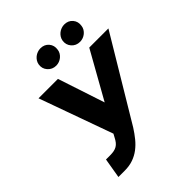

<svg xmlns="http://www.w3.org/2000/svg" viewBox="-259 -1102 1262 1262"><g transform="rotate(-45 372.0 -470.5)"><path d="M274.9 -727.3 382.8 -400.6 566.1 -727.3H744L398.4 -150.9Q376.4 -116.5 352.6 -87.2Q328.8 -57.9 300.2 -36.2Q271.7 -14.6 236.7 -2.3Q201.7 9.9 157.3 9.9H100.1L123.6 -129.3H161.2Q181.8 -129.3 197.3 -132.3Q212.7 -135.3 225 -142.4Q237.2 -149.5 247.2 -161.8Q257.1 -174 266.3 -192.5L278.4 -214.8L94.5 -727.3ZM474.4 -884.2Q476.9 -898.8 484.7 -911Q492.5 -923.3 503.7 -932.2Q514.9 -941.1 528.8 -946Q542.6 -951 556.8 -951Q593.8 -951 615.4 -925.4Q637.1 -899.5 631 -863.6Q629.3 -849.1 621.8 -836.8Q614.3 -824.6 603.3 -815.5Q592.3 -806.5 578.7 -801.5Q565 -796.5 550.8 -796.5Q514.2 -796.5 491.5 -822.4Q468.8 -848.7 474.4 -884.2ZM252.8 -884.2Q255.3 -898.8 263.1 -911Q271 -923.3 282.1 -932.2Q293.3 -941.1 307.2 -946Q321 -951 335.2 -951Q372.2 -951 393.8 -925.4Q415.5 -899.5 409.4 -863.6Q407.7 -849.1 400.2 -836.8Q392.8 -824.6 381.7 -815.5Q370.7 -806.5 357.1 -801.5Q343.4 -796.5 329.2 -796.5Q293 -796.5 269.9 -822.8Q247.2 -848.7 252.8 -884.2Z"/></g></svg>

Font: Inter P Extra Bold
Style: Italic
Weight: 800
Italic angle: 9.39999°
Designer: Rasmus Andersson
Foundry: rsms
Version: Version 3.018;git-588b23468